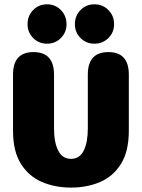

<svg xmlns="http://www.w3.org/2000/svg" viewBox="-20 -861 659 892"><path d="M310 10.5Q236 10.5 175 -15.5Q114 -41.5 77.2 -99.8Q40.5 -158 40.5 -254V-514.5Q40.5 -619 135.5 -619Q231 -619 231 -514.5V-264.5Q231 -199.5 250.5 -161.2Q270 -123 310 -123Q350 -123 369 -161.2Q388 -199.5 388 -264.5V-514.5Q388 -619 483.5 -619Q578.5 -619 578.5 -514.5V-254Q578.5 -158 542.2 -99.8Q506 -41.5 445.2 -15.5Q384.5 10.5 310 10.5ZM198.5 -658Q160.5 -658 134.2 -684.2Q108 -710.5 108 -748.5Q108 -788 134.2 -814.5Q160.5 -841 198.5 -841Q236.5 -841 262.8 -814.5Q289 -788 289 -748.5Q289 -710.5 262.8 -684.2Q236.5 -658 198.5 -658ZM418.5 -658Q380.5 -658 354.2 -684.2Q328 -710.5 328 -748.5Q328 -788 354.2 -814.5Q380.5 -841 418.5 -841Q457 -841 483.5 -814.5Q510 -788 510 -748.5Q510 -710.5 483.5 -684.2Q457 -658 418.5 -658Z"/></svg>

Font: Sono Monospace ExtraBold
Style: Regular
Weight: 800
Version: Version 2.112